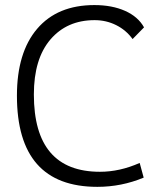

<svg xmlns="http://www.w3.org/2000/svg" viewBox="-20 -723 626 753"><path d="M361.8 9.8Q46.4 9.8 46.4 -347.7Q46.4 -517.1 125.7 -610.1Q205.1 -703.1 350.1 -703.1Q419.4 -703.1 470.5 -680.4Q521.5 -657.7 544.9 -615.7L500 -569.8Q474.6 -605 435.5 -624.5Q396.5 -644 351.1 -644Q242.7 -644 177.7 -568.1Q112.8 -492.2 112.8 -352.5Q112.8 -49.3 372.1 -49.3Q449.7 -49.3 527.8 -84L543.5 -26.4Q456.5 9.8 361.8 9.8Z"/></svg>

Font: Cascadia Mono PL Light
Style: Regular
Weight: 300
Monospace: yes
Designer: Aaron Bell
Foundry: Saja Typeworks
Version: Version 2404.023; ttfautohint (v1.8.4)